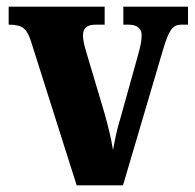

<svg xmlns="http://www.w3.org/2000/svg" viewBox="-20 -556 584 576"><path d="M72 -435 210 0H349L470 -410C487 -467 499 -482 523 -482H544V-536H350V-482H366C394 -482 405 -468 405 -451C405 -432 401 -417 395 -394L340 -197C330 -166 324 -132 319 -106C314 -138 305 -176 293 -218L237 -406C233 -420 229 -435 229 -450C229 -470 239 -482 267 -482H294V-536H6V-482C46 -482 59 -472 72 -435Z"/></svg>

Font: Noto Serif Sinhala Condensed ExtraBold
Style: Regular
Weight: 800
Width: 3
Designer: Jelle Bosma - Monotype Design Team
Foundry: Monotype Imaging Inc.
Version: Version 2.007